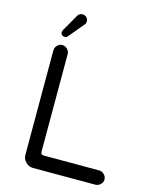

<svg xmlns="http://www.w3.org/2000/svg" viewBox="-127 -951 815 1028"><g transform="rotate(15 281.0 -436.5)"><path d="M156.2 -735.4 223.6 -816.4Q232.4 -824.2 232.4 -836.9Q232.4 -850.6 223.1 -859.4Q213.9 -868.2 201.2 -868.2Q181.6 -868.2 173.8 -851.6Q173.8 -851.6 124 -764.6Q117.2 -753.9 117.2 -746.1Q117.2 -738.3 123.5 -732.4Q129.9 -726.6 139.6 -726.6Q149.4 -726.6 156.2 -735.4ZM502.9 -84H196.3Q184.6 -84 180.7 -91.8Q178.7 -96.7 178.7 -101.6V-641.6Q178.7 -657.2 166.5 -669.4Q154.3 -681.6 138.7 -681.6Q127.9 -681.6 122.1 -677.7Q99.6 -664.1 99.6 -641.6V-61.5Q99.6 -39.1 116.7 -22Q133.8 -4.9 156.2 -4.9H502.9Q518.6 -4.9 530.8 -16.6Q543 -28.3 543 -43.9Q543 -59.6 530.8 -71.8Q518.6 -84 502.9 -84Z"/></g></svg>

Font: FakePearl
Style: Light
Weight: 350
Version: Version 1.2